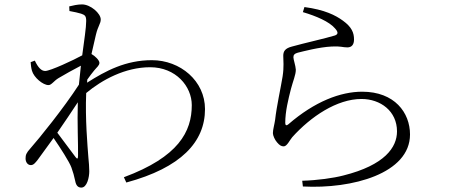

<svg xmlns="http://www.w3.org/2000/svg" viewBox="-20 -806 2040 871"><path d="M246 -452C274 -469 311 -489 347 -508L338 -422C269 -315 156 -176 118 -133C99 -112 96 -103 96 -87C96 -70 106 -57 120 -57C132 -57 140 -67 151 -81L223 -180C254 -135 295 -71 304 -46C312 -24 316 -9 321 14C325 36 334 45 349 45C375 45 385 -2 385 -29C385 -50 383 -69 381 -91C377 -145 366 -266 371 -384C443 -444 548 -501 661 -501C778 -501 850 -414 850 -329C850 -209 790 -94 542 -2L553 22C801 -45 910 -162 910 -311C910 -439 798 -533 669 -533C550 -533 460 -485 375 -431L376 -445C387 -461 398 -475 407 -486C419 -501 431 -509 431 -521C431 -533 411 -552 395 -561L415 -648C425 -690 437 -698 437 -718C437 -745 391 -786 352 -786C331 -786 311 -781 294 -777L295 -756C317 -752 335 -748 348 -744C365 -738 371 -734 371 -711C371 -680 362 -624 353 -555C315 -534 208 -484 185 -484C168 -484 153 -499 138 -531L119 -524C120 -512 121 -499 125 -485C134 -454 175 -420 200 -420C214 -420 224 -439 246 -452ZM333 -342C330 -248 335 -151 334 -99C334 -84 330 -84 323 -93L240 -204C272 -251 306 -300 333 -342Z M1354 -751C1415 -733 1473 -708 1499 -678C1516 -660 1514 -650 1499 -645C1457 -632 1358 -610 1305 -595C1273 -587 1265 -573 1265 -553C1265 -532 1269 -504 1262 -459C1254 -409 1235 -325 1228 -262C1225 -241 1218 -218 1218 -202C1218 -191 1227 -171 1237 -160C1248 -147 1256 -142 1267 -142C1282 -142 1294 -170 1306 -184C1390 -277 1508 -357 1620 -357C1706 -357 1781 -302 1781 -210C1781 -138 1726 -57 1538 -10C1492 2 1420 12 1351 14L1354 40C1578 52 1840 -19 1840 -196C1840 -295 1770 -390 1623 -390C1525 -390 1408 -346 1288 -242C1280 -235 1274 -237 1274 -248C1274 -301 1288 -356 1300 -403C1309 -438 1322 -466 1322 -490C1321 -508 1311 -536 1311 -546C1311 -557 1316 -563 1331 -567C1356 -573 1426 -592 1485 -595C1529 -597 1533 -591 1556 -591C1575 -591 1586 -603 1586 -627C1586 -657 1576 -683 1536 -712C1502 -737 1452 -762 1361 -774Z"/></svg>

Font: Noto Serif TC Light
Style: Regular
Weight: 300
Designer: Ryoko NISHIZUKA 西塚涼子 (kana & ideographs); Frank Grießhammer (Latin, Greek & Cyrillic); Wenlong ZHANG 张文龙 (bopomofo); San
Foundry: Adobe
Version: Version 2.001;hotconv 1.1.0;makeotfexe 2.6.0